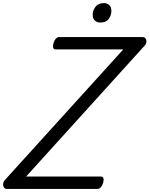

<svg xmlns="http://www.w3.org/2000/svg" viewBox="-78 -1223 968 1243"><path d="M-34 0Q-46 0 -52.5 -9.5Q-59 -19 -57.5 -33Q-56 -47 -46 -58L720 -903H282Q271 -903 267 -913Q263 -923 268 -943Q274 -963 284 -973Q294 -983 305 -983H846Q864 -983 869 -963Q874 -943 857 -926L91 -80H576Q587 -80 591 -70.5Q595 -61 590 -40Q584 -21 574.5 -10.5Q565 0 554 0ZM571 -1077Q550 -1077 536 -1090Q522 -1103 522 -1128Q522 -1155 540 -1179Q558 -1203 595 -1203Q615 -1203 629 -1190.5Q643 -1178 643 -1152Q643 -1124 626 -1100.5Q609 -1077 571 -1077Z"/></svg>

Font: Playwrite CZ
Style: Regular
Weight: 400
Designer: Veronika Burian, José Scaglione
Foundry: TypeTogether
Version: Version 1.002